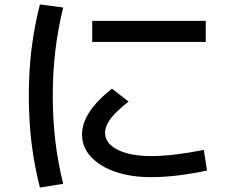

<svg xmlns="http://www.w3.org/2000/svg" viewBox="-20 -792 1040 866"><path d="M661 7Q570 7 499.5 -17.5Q429 -42 389.5 -85.5Q350 -129 350 -185Q350 -286 485 -392L560 -334Q505 -291 479.5 -257.5Q454 -224 454 -193Q454 -161 479.5 -137.5Q505 -114 551.5 -101Q598 -88 661 -88Q712 -88 774 -95.5Q836 -103 899 -116L914 -23Q850 -9 785 -1Q720 7 661 7ZM396 -603V-698H908V-603ZM160 54Q134 -49 122 -148.5Q110 -248 110 -360Q110 -471 122 -570Q134 -669 160 -772L265 -758Q241 -660 229.5 -563Q218 -466 218 -360Q218 -254 229.5 -156.5Q241 -59 265 37Z"/></svg>

Font: M PLUS 1 Thin Medium
Style: Regular
Weight: 500
Version: Version 1.001